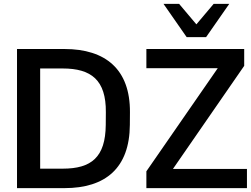

<svg xmlns="http://www.w3.org/2000/svg" viewBox="-20 -972 1296 992"><path d="M313 0C525.9 0 649.4 -104.5 650.9 -326.7L651.4 -392.1C652.8 -613.3 525.9 -718.8 313 -718.8H67.9V0ZM187.5 -618.2H304.2C451.7 -618.2 528.3 -558.1 526.9 -392.1L526.4 -326.7C524.9 -159.7 452.1 -100.6 304.2 -100.6H187.5ZM1255.9 0V-99.1H873.5L1241.7 -631.8V-718.8H736.3V-619.6H1105L736.3 -86.9V0ZM1044.9 -780.3 1164.6 -952.1H1084L994.6 -846.2L905.3 -952.1H824.7L944.3 -780.3Z"/></svg>

Font: Winston Medium
Style: Regular
Weight: 500
Designer: Vernon Adams, Kim Jin-seong, David Berlow, Cristiano Sobral
Foundry: The Winston Project Authors
Version: Version 3.004